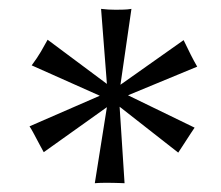

<svg xmlns="http://www.w3.org/2000/svg" viewBox="-20 -713 501 435"><path d="M51.8 -564.9Q64.5 -582 72.8 -596.2Q81.1 -610.4 87.9 -623L222.2 -522.9L209 -692.9Q216.8 -691.9 225.3 -691.4Q233.9 -690.9 242.2 -690.9Q250.5 -690.9 259.8 -691.2Q269 -691.4 277.8 -692.9L252.9 -521L396 -622.1Q405.3 -602.5 412.4 -588.6Q419.4 -574.7 426.8 -562L270 -497.1L420.9 -423.8Q417 -418.5 412.4 -411.1Q407.7 -403.8 402.6 -396Q397.5 -388.2 392.6 -380.6Q387.7 -373 383.8 -367.2L251 -471.2L262.2 -297.9Q256.8 -297.9 251.5 -298.3Q246.6 -298.3 240.7 -298.6Q234.9 -298.8 229 -298.8Q225.1 -298.8 214.8 -298.8Q204.6 -298.8 194.8 -297.9L222.2 -470.2L79.1 -368.2Q75.7 -374.5 71.5 -382.1Q67.4 -389.6 63.2 -397.7Q59.1 -405.8 54.9 -413.3Q50.8 -420.9 46.9 -426.8L206.1 -496.1Z"/></svg>

Font: Simonetta
Style: Regular
Weight: 400
Version: Version 1.004